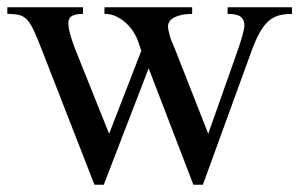

<svg xmlns="http://www.w3.org/2000/svg" viewBox="-20 -493 817 524"><path d="M206.5 -473.1V-455.1Q185.5 -455.1 176 -449.2Q166.5 -443.4 166.5 -429.7Q166.5 -423.3 168 -415Q169.4 -406.7 172.1 -397.5Q174.8 -388.2 178 -378.7Q181.2 -369.1 184.6 -360.4L277.8 -127.9L365.7 -354.5L356.4 -381.8Q353.5 -390.6 345.9 -403.3Q338.4 -416 326.7 -427.5Q314.9 -439 299.6 -447Q284.2 -455.1 265.1 -455.1V-473.1H504.4V-455.1Q490.7 -455.1 478.8 -452.9Q466.8 -450.7 457.8 -446.5Q448.7 -442.4 443.6 -435.8Q438.5 -429.2 438.5 -420.4Q438.5 -413.6 442.9 -397.2Q447.3 -380.9 457 -360.4L548.3 -127.9L629.4 -357.4Q632.3 -366.2 635.5 -375.7Q638.7 -385.3 641.1 -394.3Q643.6 -403.3 645.3 -411.1Q647 -418.9 647 -424.3Q647 -439 637.2 -447Q627.4 -455.1 601.1 -455.1V-473.1H776.9V-455.1Q759.8 -455.1 745.1 -451.9Q730.5 -448.7 717.3 -439Q704.1 -429.2 692.4 -410.4Q680.7 -391.6 668.9 -360.4L533.7 11.2H507.8L385.7 -306.6L263.2 11.2H237.8L95.2 -354.5Q82 -388.7 72.8 -408.7Q63.5 -428.7 54 -439Q44.4 -449.2 32 -452.1Q19.5 -455.1 0 -455.1V-473.1Z"/></svg>

Font: Khmer Busra Bunong
Style: Regular
Weight: 400
Designer: D. Kanjahn
Version: Version 7.100; 2014